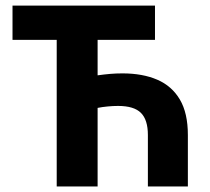

<svg xmlns="http://www.w3.org/2000/svg" viewBox="-20 -672 758 692"><path d="M184.4 0V-528.2H25.1V-651.8H538.6V-528.2H331.8V-400.5Q355.7 -403.8 377.2 -405.7Q398.7 -407.5 421.5 -407.5Q494.2 -407.5 546.9 -384.7Q599.6 -361.9 628.3 -313.2Q657.1 -264.4 657.1 -185.5V0H513V-185.5Q513 -240.1 488 -265.1Q463 -290.2 405.5 -290.2Q387 -290.2 367.9 -288.3Q348.7 -286.5 331.8 -283.1V0Z"/></svg>

Font: Source Sans Variable
Style: Regular
Weight: 200
Designer: Paul D. Hunt
Foundry: Adobe Systems Incorporated
Version: Version 3.006;hotconv 1.0.111;makeotfexe 2.5.65597